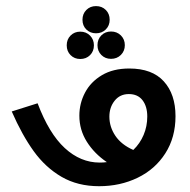

<svg xmlns="http://www.w3.org/2000/svg" viewBox="-20 -622 640 646"><path d="M19.5 -247 106.5 -274.5Q145 -172.5 198 -123.8Q251 -75 315.5 -75Q327.5 -75 339.5 -76.5Q297.5 -105 272.2 -145Q247 -185 247 -233Q247 -274 266 -310.2Q285 -346.5 322.8 -369Q360.5 -391.5 415 -391.5Q492 -391.5 531.2 -348.2Q570.5 -305 570.5 -231Q570.5 -159.5 536.2 -106Q502 -52.5 443.2 -24Q384.5 4.5 313.5 4.5Q241.5 4.5 187.2 -27Q133 -58.5 93.5 -113.2Q54 -168 19.5 -247ZM428.5 -117.5Q451 -139 463.2 -168Q475.5 -197 475.5 -230Q475.5 -264 459.5 -284.8Q443.5 -305.5 413.5 -305.5Q383.5 -305.5 365.8 -283.2Q348 -261 348 -229.5Q348 -195 368.2 -165Q388.5 -135 428.5 -117.5ZM257.5 -555.5Q257.5 -575.5 270.5 -588.5Q283.5 -601.5 303 -601.5Q323 -601.5 336 -588.5Q349 -575.5 349 -555.5Q349 -536 336 -523Q323 -510 303 -510Q283.5 -510 270.5 -522.8Q257.5 -535.5 257.5 -555.5ZM204.5 -469.5Q204.5 -489.5 217.5 -502.5Q230.5 -515.5 250 -515.5Q270 -515.5 283 -502.2Q296 -489 296 -469.5Q296 -449.5 283 -436.5Q270 -423.5 250 -423.5Q230.5 -423.5 217.5 -436.5Q204.5 -449.5 204.5 -469.5ZM308 -470Q308 -490 321 -503Q334 -516 353.5 -516Q373.5 -516 386.8 -502.8Q400 -489.5 400 -470Q400 -450.5 386.8 -437.2Q373.5 -424 353.5 -424Q334 -424 321 -437Q308 -450 308 -470Z"/></svg>

Font: JuliaMono Medium
Style: Italic
Weight: 500
Italic angle: -9°
Monospace: yes
Designer: cormullion
Foundry: corm
Version: Version 0.054; ttfautohint (v1.8.4)